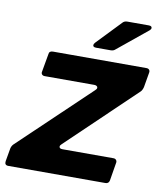

<svg xmlns="http://www.w3.org/2000/svg" viewBox="-101 -832 761 900"><g transform="rotate(10 279.5 -381.5)"><path d="M481 -16Q478 0 462 0H0Q-19 0 -16 -20L-5 -83Q-2 -95 6 -103L340 -421Q347 -427 347 -433Q347 -438 342.5 -441Q338 -444 331 -444H95Q86 -444 81.5 -449.5Q77 -455 79 -463L94 -548Q95 -564 113 -564H558Q567 -564 571.5 -558.5Q576 -553 574 -544L562 -474Q558 -459 551 -452L228 -143Q221 -137 221 -131Q221 -121 237 -121H479Q488 -121 492.5 -115Q497 -109 495 -101ZM309 -617Q294 -617 294 -627Q294 -632 300 -639L410 -754Q418 -763 432 -763H534Q549 -763 549 -753Q549 -747 542 -741L400 -625Q392 -617 378 -617Z"/></g></svg>

Font: Open Sauce Two ExtraBold Italic
Style: Regular
Weight: 800
Italic angle: -10°
Designer: Alfredo Marco Pradil
Foundry: Creative Sauce Fz LLC
Version: Version 1.477